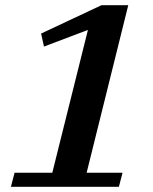

<svg xmlns="http://www.w3.org/2000/svg" viewBox="-20 -718 590 738"><path d="M36 -54H181L318 -603L149 -539L138 -589L370 -698H473L313 -54H451L437 0H22Z"/></svg>

Font: IBM Plex Serif SemiBold
Style: Italic
Weight: 600
Italic angle: -14°
Designer: Mike Abbink, Paul van der Laan, Pieter van Rosmalen
Foundry: Bold Monday
Version: Version 2.5